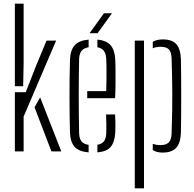

<svg xmlns="http://www.w3.org/2000/svg" viewBox="-20 -820 1050 1040"><path d="M60.5 0V-320.5H119.5L174.5 -461.5L232 -600H284L108 -188.5V0ZM60.5 -353V-800H108V-475.5L105.5 -353ZM167 -239 197.5 -292.5 312 0H258.5Z M359 -103.5Q358 -145 357.2 -193Q356.5 -241 356.5 -292.5Q356.5 -344 357 -395.5Q357.5 -447 359 -495.5Q361 -549 384.8 -575Q408.5 -601 460 -605.5V-564Q432.5 -559.5 421 -543.5Q409.5 -527.5 408.5 -500Q407.5 -454 407 -405Q406.5 -356 406.5 -305.2Q406.5 -254.5 407 -202.8Q407.5 -151 408.5 -99.5Q409.5 -68.5 421.8 -53.8Q434 -39 460 -35.5V5.5Q407 1 384 -25Q361 -51 359 -103.5ZM507.5 5.5V-36Q532 -40 543.2 -54.8Q554.5 -69.5 555.5 -99.5Q556.5 -114.5 556.2 -143.5Q556 -172.5 554.5 -200H603.5Q605 -178.5 605.2 -149Q605.5 -119.5 604.5 -103.5Q601.5 -51 580.2 -25Q559 1 507.5 5.5ZM452.5 -288V-326.5H555.5Q556.5 -360.5 556.8 -396Q557 -431.5 556.8 -459.8Q556.5 -488 555.5 -500Q554 -530 542 -545Q530 -560 507.5 -564V-605.5Q558.5 -600.5 580.2 -573.8Q602 -547 604.5 -496.5Q605 -485.5 605.5 -451.2Q606 -417 605.8 -372.8Q605.5 -328.5 603.5 -288ZM465 -640 543 -748H586.5L508.5 -640Z M710 200V-600H760V200ZM807.5 -40.5Q816.5 -37.5 826.8 -35.8Q837 -34 848.5 -34Q880 -34 894.5 -49Q909 -64 909.5 -99Q912 -173 912.8 -225.8Q913.5 -278.5 913.2 -321Q913 -363.5 912 -406Q911 -448.5 909.5 -501.5Q909 -536 895.8 -551.2Q882.5 -566.5 850.5 -566.5Q825 -566.5 807.5 -558.5V-593.5Q818 -600 831.5 -603.2Q845 -606.5 862.5 -606.5Q911.5 -606.5 934.8 -581.2Q958 -556 960 -498Q961 -465 961.2 -412.5Q961.5 -360 961.5 -301.5Q961.5 -243 961.2 -189.8Q961 -136.5 960 -102Q958 -44.5 934 -19Q910 6.5 861 6.5Q828.5 6.5 807.5 -7Z"/></svg>

Font: Big Shoulders Stencil Text ExtraLight
Style: Regular
Weight: 250
Version: Version 2.001